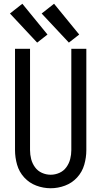

<svg xmlns="http://www.w3.org/2000/svg" viewBox="-20 -995 540 1023"><path d="M178 -768 33 -923 99 -975 233 -811ZM347 -768 202 -923 268 -975 402 -811ZM250 8Q211 8 173.5 -6Q136 -20 109 -49.5Q82 -79 71 -117.5Q60 -156 60 -195V-735H140V-195Q140 -171 146 -147.5Q152 -124 166.5 -104Q181 -84 203.5 -74Q226 -64 250 -64Q274 -64 296.5 -74Q319 -84 333.5 -104Q348 -124 354 -147.5Q360 -171 360 -195V-735H440V-195Q440 -156 429 -117.5Q418 -79 391 -49.5Q364 -20 326.5 -6Q289 8 250 8Z"/></svg>

Font: Iosevka SS08
Style: Regular
Weight: 400
Monospace: yes
Designer: Belleve Invis
Foundry: Belleve Invis
Version: 2.1.0; ttfautohint (v1.8.2)